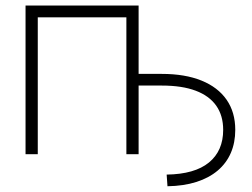

<svg xmlns="http://www.w3.org/2000/svg" viewBox="-20 -542 886 675"><path d="M568.8 112.8 565.9 71.8Q664.6 70.3 714.6 29.3Q764.6 -11.7 764.6 -85.4Q764.6 -135.7 740.2 -170.4Q715.8 -205.1 668 -223.1Q620.1 -241.2 548.8 -241.2H445.8V-282.2H548.8Q630.4 -282.2 688.2 -258.8Q746.1 -235.4 776.6 -191.4Q807.1 -147.5 807.1 -85.4Q807.1 -40.5 791.5 -4.4Q775.9 31.7 745.4 57.6Q714.8 83.5 670.4 97.7Q626 111.8 568.8 112.8ZM467.3 -522.5V0H424.3V-481H112.8V0H69.8V-522.5Z"/></svg>

Font: Inter 28pt ExtraLight
Style: Regular
Weight: 250
Designer: Rasmus Andersson
Foundry: rsms
Version: Version 4.001;git-66647c0bb